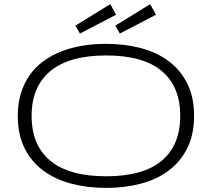

<svg xmlns="http://www.w3.org/2000/svg" viewBox="-20 -895 1024 928"><path d="M918 -335Q918 -244.6 885.3 -179Q852.5 -113.3 795.4 -70.6Q738.3 -27.8 660.6 -7.3Q583 13.2 493.2 13.2Q402.8 13.2 324.7 -7.3Q246.6 -27.8 189 -70.6Q131.3 -113.3 98.6 -179Q65.9 -244.6 65.9 -335Q65.9 -395 81.1 -444.1Q96.2 -493.2 123.5 -532Q150.9 -570.8 189.7 -599.1Q228.5 -627.4 276.1 -646.2Q323.7 -665 378.4 -674.1Q433.1 -683.1 493.2 -683.1Q583 -683.1 660.6 -662.6Q738.3 -642.1 795.4 -599.4Q852.5 -556.6 885.3 -491Q918 -425.3 918 -335ZM851.1 -335Q851.1 -477.5 761.2 -552.2Q671.4 -627 493.2 -627Q314.5 -627 223.6 -551.5Q132.8 -476.1 132.8 -335Q132.8 -192.4 223.6 -117.7Q314.5 -43 493.2 -43Q671.4 -43 761.2 -117.7Q851.1 -192.4 851.1 -335ZM541 -823.7 366.2 -732.9 344.2 -771 513.2 -875ZM733.9 -823.7 559.1 -732.9 537.1 -771 706.1 -875Z"/></svg>

Font: Stint Ultra Expanded
Style: Regular
Weight: 400
Width: 7
Designer: Astigmatic (AOETI)
Foundry: Astigmatic (AOETI)
Version: Version 1.000